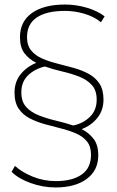

<svg xmlns="http://www.w3.org/2000/svg" viewBox="-20 -723 516 846"><path d="M225 103Q169 103 115 83.5Q61 64 31 34L46 8Q75 35 123.5 55Q172 75 226 75Q299 75 340 46Q381 17 381 -41Q381 -78 363 -100Q345 -122 315 -135Q285 -148 249 -157Q213 -166 177 -176Q141 -186 111 -201.5Q81 -217 62.5 -244Q44 -271 44 -315Q44 -363 71.5 -396.5Q99 -430 140 -446Q108 -462 88 -488Q68 -514 68 -559Q68 -628 120.5 -665.5Q173 -703 267 -703Q315 -703 362.5 -689Q410 -675 441 -651L425 -625Q394 -650 351.5 -662.5Q309 -675 266 -675Q185 -675 142 -646Q99 -617 99 -559Q99 -523 117.5 -500.5Q136 -478 166 -465Q196 -452 232 -443Q268 -434 304 -424Q340 -414 370 -398Q400 -382 418 -355Q436 -328 436 -284Q436 -237 409 -203.5Q382 -170 340 -154Q372 -138 392.5 -111Q413 -84 413 -39Q413 28 362 65.5Q311 103 225 103ZM303 -170Q346 -179 376 -208Q406 -237 406 -284Q406 -325 384.5 -348.5Q363 -372 328.5 -385.5Q294 -399 254.5 -408Q215 -417 178 -430Q134 -420 104 -391.5Q74 -363 74 -316Q74 -275 95.5 -251.5Q117 -228 151.5 -214.5Q186 -201 226 -191.5Q266 -182 303 -170Z"/></svg>

Font: Montserrat ExtraLight
Style: Regular
Weight: 200
Designer: Julieta Ulanovsky
Foundry: Julieta Ulanovsky
Version: Version 9.000; ttfautohint (v1.8.4.7-5d5b)